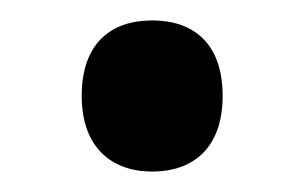

<svg xmlns="http://www.w3.org/2000/svg" viewBox="-20 -446 298 188"><path d="M60 -352C60 -302 89 -278 129 -278C169 -278 198 -301 198 -352C198 -404 169 -426 129 -426C88 -426 60 -403 60 -352Z"/></svg>

Font: Noto Sans UI SemiCondensed Medium
Style: Regular
Weight: 500
Width: 4
Designer: Monotype Design Team
Foundry: Monotype Imaging Inc.
Version: Version 1.901